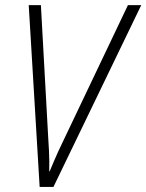

<svg xmlns="http://www.w3.org/2000/svg" viewBox="-20 -734 575 754"><path d="M135.7 0 92.8 -713.9H140.6L169.9 -183.1Q171.4 -162.1 172.4 -141.6Q173.3 -121.1 173.6 -101.3Q173.8 -81.5 173.3 -61.5H175.3Q182.6 -79.1 190.7 -98.4Q198.7 -117.7 208.7 -139.2Q218.8 -160.6 230 -184.1L482.4 -713.9H534.7L189.9 0Z"/></svg>

Font: Open Sans SemiCondensed Light
Style: Italic
Weight: 300
Width: 4
Italic angle: -12°
Designer: Monotype Design Team
Foundry: Monotype Imaging Inc.
Version: Version 3.000